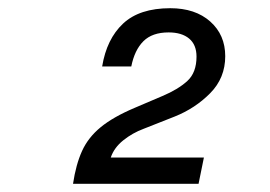

<svg xmlns="http://www.w3.org/2000/svg" viewBox="-20 -722 658 468"><path d="M158 -274Q165 -321 180 -354Q195 -387 225.5 -412Q256 -437 308 -459L376 -488Q414 -504 436.5 -524.5Q459 -545 459 -584Q459 -613 441 -628Q423 -643 391 -643Q351 -643 329.5 -621.5Q308 -600 300 -560H229Q240 -627 280 -664.5Q320 -702 395 -702Q456 -702 492.5 -669.5Q529 -637 529 -585Q529 -532 492.5 -495Q456 -458 406 -438L330 -408Q303 -398 280.5 -380Q258 -362 250 -338H477L464 -274Z"/></svg>

Font: Fragment Mono
Style: Italic
Weight: 400
Italic angle: -12°
Designer: Wei Huang based on Nimbus Sans by URW Studio, based on Helvetica by Max Miedinger.
Foundry: Wei Huang
Version: Version 1.011; ttfautohint (v1.8.4.7-5d5b)